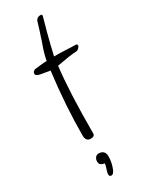

<svg xmlns="http://www.w3.org/2000/svg" viewBox="-202 -559 654 842"><g transform="rotate(-30 125.0 -137.5)"><path d="M94 60Q69 60 69 30Q69 -119 90 -287Q80 -289 69.5 -290.5Q59 -292 49 -294Q21 -298 21 -310Q21 -322 33 -325H32Q23 -325 35 -326.5Q47 -328 66 -330Q85 -332 96 -332Q102 -367 120 -415Q130 -444 136.5 -465.5Q143 -487 147 -500Q152 -520 173 -520Q182 -520 180 -511Q172 -483 160 -438.5Q148 -394 134 -333Q143 -333 156.5 -333Q170 -333 188 -332Q206 -331 219.5 -330.5Q233 -330 241 -330Q250 -330 250 -323Q250 -317 242.5 -310Q235 -303 226 -303Q214 -303 190 -299.5Q166 -296 129 -289Q114 -166 114 45Q114 60 94 60ZM109 228Q101 245 92 245Q82 245 81 236.5Q80 228 84 217Q86 209 89 201Q92 193 92 184Q82 183 74.5 178Q67 173 67 160Q67 150 73 141.5Q79 133 91 133Q105 133 113.5 141Q122 149 122 165Q122 197 109 228Z"/></g></svg>

Font: Square Peg
Style: Regular
Weight: 400
Designer: Robert E. Leuschke
Foundry: Robert E. Leuschke
Version: Version 1.010; ttfautohint (v1.8.4.7-5d5b)